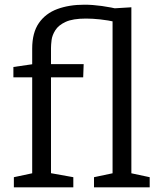

<svg xmlns="http://www.w3.org/2000/svg" viewBox="-20 -797 682 817"><path d="M39 0V-43L128 -62L117 -47V-480L128 -468H37V-512L127 -525L117 -511V-590Q117 -658 145.5 -699Q174 -740 224 -758.5Q274 -777 339 -777Q374 -777 413.5 -771.5Q453 -766 494 -756L424 -759L539 -766V-47L528 -62L617 -43V0H380V-43L470 -62L459 -47V-717L475 -703Q439 -711 406 -714.5Q373 -718 346 -718Q290 -718 259.5 -704Q229 -690 215.5 -668.5Q202 -647 199.5 -626.5Q197 -606 197 -593V-511L186 -524H336L334 -468H186L197 -480V-47L186 -62L292 -43V0Z"/></svg>

Font: Pack4
Style: Regular
Weight: 400
Version: Version 2.002